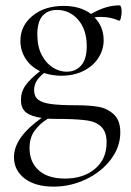

<svg xmlns="http://www.w3.org/2000/svg" viewBox="-20 -415 486 715"><path d="M428 78Q428 132 393 178.5Q358 225 300.5 252.5Q243 280 180 280Q111 280 71.5 249.5Q32 219 32 170Q32 97 135 24Q97 19 77.5 4Q58 -11 58 -43Q58 -73 75 -97Q92 -121 129 -150Q94 -167 75 -197Q56 -227 56 -263Q56 -319 101 -356Q146 -393 217 -393Q279 -393 319 -363Q347 -379 372.5 -387Q398 -395 426 -395Q429 -395 431 -388Q433 -381 433 -372Q433 -360 430 -348Q427 -336 423 -338Q393 -352 356 -352Q340 -352 332 -350Q366 -316 366 -265Q366 -230 346.5 -199.5Q327 -169 291 -151Q255 -133 208 -133Q176 -133 144 -143Q124 -127 115.5 -112Q107 -97 107 -79Q107 -56 122 -44Q137 -32 170.5 -27.5Q204 -23 266 -23Q311 -23 345 -17.5Q379 -12 403.5 10.5Q428 33 428 78ZM119 -287Q119 -242 135 -211Q151 -180 176 -164Q201 -148 228 -148Q262 -148 282.5 -171.5Q303 -195 303 -243Q303 -305 271 -341.5Q239 -378 192 -378Q158 -378 138.5 -356Q119 -334 119 -287ZM377 116Q377 77 358 58Q339 39 307 34Q275 29 219 28Q177 28 158 27Q126 47 108 73Q90 99 90 136Q90 189 124.5 219.5Q159 250 222 250Q291 250 334 213.5Q377 177 377 116Z"/></svg>

Font: Cormorant Garamond
Style: Regular
Weight: 400
Designer: Christian Thalmann (Catharsis Fonts)
Version: Version 3.000